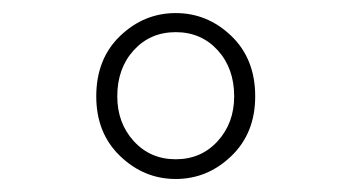

<svg xmlns="http://www.w3.org/2000/svg" viewBox="-20 -773 540 295"><path d="M127.9 -625Q127.9 -682.6 164.6 -717.8Q201.2 -752.9 250 -752.9Q298.8 -752.9 335.4 -717.8Q372.1 -682.6 372.1 -625Q372.1 -568.4 335.4 -533.2Q298.8 -498 250 -498Q201.2 -498 164.6 -533.2Q127.9 -568.4 127.9 -625ZM339.8 -625Q339.8 -668 314.5 -695.8Q289.1 -723.6 250 -723.6Q210.9 -723.6 185.5 -695.8Q160.2 -668 160.2 -625Q160.2 -584 185.5 -556.2Q210.9 -528.3 250 -528.3Q289.1 -528.3 314.5 -556.2Q339.8 -584 339.8 -625Z"/></svg>

Font: Gen Shin Gothic Monospace ExtraLight
Style: Regular
Weight: 200
Designer: [Source Han Sans]
Ryoko NISHIZUKA  (kana & ideographs); Paul D. Hunt (Latin, Greek & Cyrillic); Wenlong ZHANG  (bopomofo
Version: Version 1.002.20150607